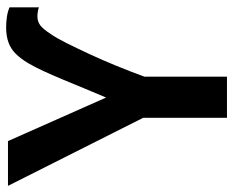

<svg xmlns="http://www.w3.org/2000/svg" viewBox="-87 -673 760 626"><g transform="rotate(-90 293.0 -360.0)"><path d="M288 -394Q303 -429 317.5 -464.5Q332 -500 346 -533.5Q360 -567 373.5 -596.5Q387 -626 400 -648Q415 -673 431 -689Q447 -705 468 -712.5Q489 -720 517 -720Q534 -720 551 -717.5Q568 -715 582 -709V-613Q578 -615 569.5 -616.5Q561 -618 552 -618Q537 -618 524.5 -609.5Q512 -601 494 -573Q482 -556 465.5 -523Q449 -490 429.5 -448Q410 -406 391 -359.5Q372 -313 356 -269V0H222V-273L0 -714H146Z"/></g></svg>

Font: Noto Sans Display SemiBold
Style: Regular
Weight: 600
Designer: Monotype Design Team
Foundry: Monotype Imaging Inc.
Version: Version 2.003